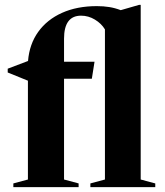

<svg xmlns="http://www.w3.org/2000/svg" viewBox="-20 -764 672 784"><path d="M241.5 -31 301 -15V0H34.5V-15L94 -31V-434.5L11.5 -468V-483.5L94.5 -515Q100 -583.5 136 -633.8Q172 -684 233.2 -711.5Q294.5 -739 375.5 -739Q403 -739 426.2 -735.2Q449.5 -731.5 473 -722.5L547.5 -744H554.5V-31L614 -15V0H349V-15L408.5 -31V-644Q394 -668 367.5 -684Q341 -700 311 -700Q241.5 -700 241.5 -606V-512H366L355 -442.5H241.5Z"/></svg>

Font: Newsreader Display SemiBold
Style: Regular
Weight: 600
Designer: Hugues Gentile
Foundry: Production Type
Version: Version 1.001